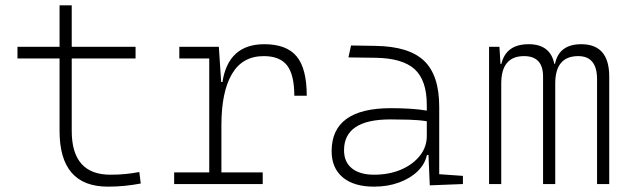

<svg xmlns="http://www.w3.org/2000/svg" viewBox="-20 -694 2384 724"><path d="M386.7 9.8Q204.6 9.8 204.6 -200.2V-473.6H45.9V-517.6H204.6V-673.8H250.5V-517.6H491.2V-473.6H250.5V-200.2Q250.5 -35.2 396.5 -35.2Q426.8 -35.2 453.1 -37.8Q479.5 -40.5 505.4 -45.4L510.7 -2Q479.5 3.9 449.7 6.8Q419.9 9.8 386.7 9.8Z M814.9 -222.7V-43.9H970.7V0H636.7V-43.9H769V-473.6H656.2V-517.6H805.2L814 -384.8H818.8Q841.3 -527.3 976.6 -527.3Q1060.5 -527.3 1098.6 -481.4Q1136.7 -435.5 1136.7 -333H1089.8Q1089.8 -412.1 1062.5 -447.3Q1035.2 -482.4 974.6 -482.4Q894 -482.4 854.5 -414.8Q814.9 -347.2 814.9 -222.7Z M1600.6 4.9 1595.7 -109.4H1589.8Q1582.5 -75.2 1554.9 -48.3Q1527.3 -21.5 1484.9 -5.9Q1442.4 9.8 1390.6 9.8Q1314 9.8 1272.2 -25.4Q1230.5 -60.5 1230.5 -124Q1230.5 -286.1 1454.1 -286.1Q1492.2 -286.1 1527.1 -283.9Q1562 -281.7 1589.4 -276.9V-297.9Q1589.4 -391.1 1543.7 -432.9Q1498 -474.6 1396.5 -476.1L1293.9 -477.5L1303.7 -522.5L1396.5 -521Q1522.5 -519 1579.3 -464.6Q1636.2 -410.2 1636.2 -291.5V-37.1L1725.6 -30.8V0ZM1589.4 -236.8Q1558.6 -241.7 1521.7 -242.7Q1484.9 -243.7 1451.7 -243.7Q1277.3 -243.7 1277.3 -127.4Q1277.3 -83 1307.1 -59.1Q1336.9 -35.2 1390.6 -35.2Q1447.3 -35.2 1492.2 -54.4Q1537.1 -73.7 1563.2 -106.7Q1589.4 -139.6 1589.4 -181.2Z M2231.4 0V-395.5Q2231.4 -482.4 2160.2 -482.4Q2073.7 -482.4 2073.7 -378.9V0H2027.8V-405.3Q2027.8 -482.4 1956.1 -482.4Q1870.1 -482.4 1870.1 -378.9V0H1824.2V-517.6H1863.3L1867.2 -453.1H1870.6Q1888.2 -527.3 1973.6 -527.3Q2055.2 -527.3 2070.3 -453.1H2072.8Q2087.9 -527.3 2171.9 -527.3Q2277.3 -527.3 2277.3 -405.3V0Z"/></svg>

Font: Cascadia Mono ExtraLight
Style: Regular
Weight: 200
Monospace: yes
Designer: Aaron Bell
Foundry: Saja Typeworks
Version: Version 2404.023; ttfautohint (v1.8.4)